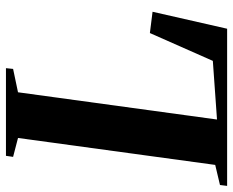

<svg xmlns="http://www.w3.org/2000/svg" viewBox="-105 -694 783 645"><g transform="rotate(-90 286.5 -371.5)"><path d="M-15.5 0 -12.5 -24 55 -40 145.5 -702.5 82 -719 85.5 -743H380L377.5 -719L299 -702.5L207.5 -34L404.5 -48L498 -259.5L569.5 -250.5L512.5 0Z"/></g></svg>

Font: Merriweather 120pt
Style: Bold Italic
Weight: 700
Italic angle: -7.8°
Version: Version 2.101